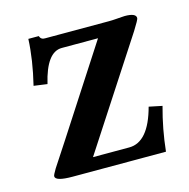

<svg xmlns="http://www.w3.org/2000/svg" viewBox="-75 -519 582 592"><g transform="rotate(-15 216.0 -223.0)"><path d="M98.1 -445.8Q102.1 -433.6 115.2 -434.1H318.8Q330.1 -434.1 342 -435.1Q354 -436 361.6 -436.5Q369.1 -437 370.1 -437Q406.2 -437 405.8 -420.9Q405.8 -416 386.2 -384.8L163.1 -42H278.8Q340.8 -42 369.1 -147.9L411.1 -139.2Q392.1 -70.3 384.8 0H86.9Q31.7 0 32.2 -16.1Q32.2 -20 43 -38.1Q84 -100.1 160.4 -218.5Q236.8 -336.9 272.9 -392.1H157.2Q108.4 -392.1 85.9 -295.9L43 -301.8Q62 -379.9 64.9 -445.8Z"/></g></svg>

Font: Linux Libertine
Style: Semibold
Weight: 600
Designer: Philipp H. Poll
Foundry: Philipp H. Poll
Version: Version 5.1.2 ; ttfautohint (v0.9)